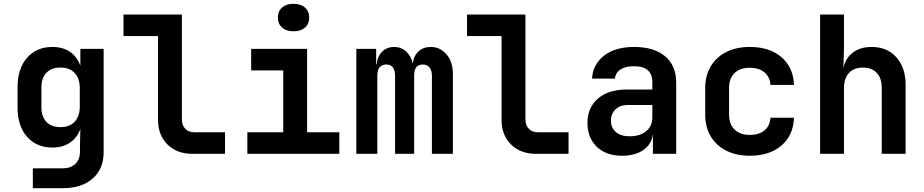

<svg xmlns="http://www.w3.org/2000/svg" viewBox="-20 -806 4840 1006"><path d="M152 180V76H307Q351 76 375 52.5Q399 29 399 -11V-44L401 -130Q384 -84 346.5 -58.5Q309 -33 255 -33Q171 -33 121.5 -89.5Q72 -146 72 -243V-350Q72 -446 121.5 -503Q171 -560 255 -560Q309 -560 346.5 -534.5Q384 -509 401 -462V-550H523V-8Q523 79 465.5 129.5Q408 180 309 180ZM297 -140Q345 -140 371.5 -168.5Q398 -197 398 -248V-344Q398 -395 371.5 -423.5Q345 -452 297 -452Q249 -452 223 -424.5Q197 -397 197 -348V-244Q197 -195 223 -167.5Q249 -140 297 -140Z M989 0Q907 0 857.5 -49Q808 -98 808 -178V-617H627V-730H933V-181Q933 -150 950.5 -131.5Q968 -113 998 -113H1159V0Z M1276 0V-113H1464V-437H1296V-550H1589V-113H1758V0ZM1518 -642Q1480 -642 1458 -661.5Q1436 -681 1436 -714Q1436 -747 1458 -766.5Q1480 -786 1518 -786Q1556 -786 1578 -766.5Q1600 -747 1600 -714Q1600 -681 1578 -661.5Q1556 -642 1518 -642Z M1847 0V-550H1951V-470H1954Q1957 -510 1982 -535Q2007 -560 2045 -560Q2082 -560 2108 -536.5Q2134 -513 2143 -473Q2147 -513 2172.5 -536.5Q2198 -560 2237 -560Q2287 -560 2320 -520.5Q2353 -481 2353 -419V0H2243V-410Q2243 -437 2230.5 -452.5Q2218 -468 2195 -468Q2150 -468 2150 -410V0H2050V-410Q2050 -437 2038.5 -452.5Q2027 -468 2005 -468Q1957 -468 1957 -410V0Z M2789 0Q2707 0 2657.5 -49Q2608 -98 2608 -178V-617H2427V-730H2733V-181Q2733 -150 2750.5 -131.5Q2768 -113 2798 -113H2959V0Z M3239 10Q3155 10 3106.5 -37.5Q3058 -85 3058 -162Q3058 -242 3113 -289.5Q3168 -337 3264 -337H3398V-376Q3398 -459 3301 -459Q3257 -459 3231 -442Q3205 -425 3202 -394H3082Q3086 -468 3144.5 -514Q3203 -560 3302 -560Q3407 -560 3465 -511Q3523 -462 3523 -373V0H3401V-103Q3394 -50 3351 -20Q3308 10 3239 10ZM3279 -92Q3334 -92 3366 -119Q3398 -146 3398 -191V-256H3270Q3229 -256 3205 -233Q3181 -210 3181 -174Q3181 -137 3206.5 -114.5Q3232 -92 3279 -92Z M3909 10Q3838 10 3785.5 -16.5Q3733 -43 3704 -91.5Q3675 -140 3675 -206V-344Q3675 -410 3704 -458.5Q3733 -507 3785.5 -533.5Q3838 -560 3909 -560Q4012 -560 4074.5 -506.5Q4137 -453 4140 -361H4017Q4014 -404 3984.5 -427.5Q3955 -451 3909 -451Q3858 -451 3829 -423.5Q3800 -396 3800 -345V-206Q3800 -155 3829 -127Q3858 -99 3909 -99Q3956 -99 3985 -122.5Q4014 -146 4017 -189H4140Q4137 -97 4074.5 -43.5Q4012 10 3909 10Z M4277 0V-730H4402V-550L4399 -448Q4409 -500 4448 -530Q4487 -560 4547 -560Q4628 -560 4676.5 -506Q4725 -452 4725 -361V0H4600V-346Q4600 -397 4573.5 -424.5Q4547 -452 4502 -452Q4455 -452 4428.5 -424Q4402 -396 4402 -344V0Z"/></svg>

Font: JetBrains Mono NL
Style: Bold
Weight: 700
Monospace: yes
Designer: Philipp Nurullin, Konstantin Bulenkov
Foundry: JetBrains
Version: Version 2.305; ttfautohint (v1.8.4.7-5d5b)